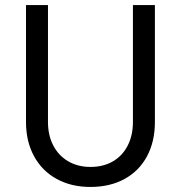

<svg xmlns="http://www.w3.org/2000/svg" viewBox="-20 -740 724 768"><path d="M84 -252V-719.7H171.9V-252Q171.9 -198.7 193.1 -158Q214.4 -117.2 252.9 -94.7Q291.5 -72.3 341.8 -72.3Q393.6 -72.3 431.9 -94.7Q470.2 -117.2 491 -158Q511.7 -198.7 511.7 -252V-719.7H599.6V-252Q599.6 -173.8 568.1 -115Q536.6 -56.2 478.3 -24.2Q419.9 7.8 341.8 7.8Q264.6 7.8 206.3 -24.4Q147.9 -56.6 116 -115.5Q84 -174.3 84 -252Z"/></svg>

Font: Reddit Sans Vanilla
Style: Regular
Weight: 400
Designer: Stephen Hutchings
Foundry: Reddit
Version: Version 1.013